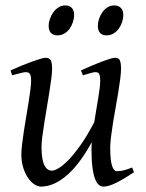

<svg xmlns="http://www.w3.org/2000/svg" viewBox="-20 -671 539 711"><path d="M476.1 -33.2Q436.5 -6.8 408.9 6.6Q381.3 20 362.8 20Q354.5 20 346.7 14.2Q338.9 8.3 332.5 -7.3Q326.2 -22.9 322.5 -50Q318.8 -77.1 318.8 -119.1Q318.8 -124.5 319.1 -131.1Q319.3 -137.7 319.8 -144.5Q299.8 -107.9 277.8 -77.6Q255.9 -47.4 231.9 -25.6Q208 -3.9 182.6 8.1Q157.2 20 130.9 20Q121.1 20 108.6 12.5Q96.2 4.9 85.2 -10.3Q74.2 -25.4 66.7 -47.9Q59.1 -70.3 59.1 -100.1Q59.1 -114.7 61.8 -137.2Q64.5 -159.7 68.4 -185.5Q72.3 -211.4 77.1 -239.3Q82 -267.1 85.9 -292.5Q89.8 -317.9 92.5 -338.4Q95.2 -358.9 95.2 -371.1Q95.2 -382.3 93.8 -388.9Q92.3 -395.5 89.6 -398.7Q86.9 -401.9 83.3 -402.8Q79.6 -403.8 75.2 -403.8Q70.8 -403.8 62.5 -401.9Q54.2 -399.9 45.9 -397.7Q37.6 -395.5 31.2 -393.8Q24.9 -392.1 24.9 -392.1L19 -410.2Q39.6 -419.4 60.3 -428Q81.1 -436.5 98.6 -442.9Q116.2 -449.2 129.6 -453.1Q143.1 -457 148.9 -457Q163.1 -457 168 -447.8Q172.9 -438.5 172.9 -416Q172.9 -401.9 169.9 -378.9Q167 -356 162.6 -328.6Q158.2 -301.3 153.3 -272Q148.4 -242.7 144 -215.3Q139.6 -188 136.7 -165Q133.8 -142.1 133.8 -127.9Q133.8 -81.1 143.8 -60.1Q153.8 -39.1 171.9 -39.1Q181.6 -39.1 197.8 -48.6Q213.9 -58.1 234.4 -79.3Q254.9 -100.6 279.1 -134.8Q303.2 -168.9 329.1 -218.8Q332.5 -241.2 336.4 -263.7Q340.3 -286.1 343.5 -306.2Q346.7 -326.2 348.9 -343Q351.1 -359.9 351.1 -371.1Q351.1 -382.3 349.9 -388.9Q348.6 -395.5 346.2 -398.7Q343.8 -401.9 340.6 -402.8Q337.4 -403.8 333 -403.8Q328.6 -403.8 321 -401.9Q313.5 -399.9 305.9 -397.7Q298.3 -395.5 292.7 -393.8Q287.1 -392.1 287.1 -392.1L279.8 -410.2Q300.3 -419.4 320.3 -428Q340.3 -436.5 357.2 -442.9Q374 -449.2 386.7 -453.1Q399.4 -457 405.8 -457Q419.4 -457 423.8 -447.8Q428.2 -438.5 428.2 -416Q428.2 -401.9 425.3 -379.2Q422.4 -356.4 418 -329.3Q413.6 -302.2 408.2 -272.7Q402.8 -243.2 398.4 -215.6Q394 -188 391.1 -164.1Q388.2 -140.1 388.2 -124Q388.2 -79.6 394.5 -58.3Q400.9 -37.1 413.1 -37.1Q425.8 -37.1 438.7 -40.3Q451.7 -43.5 469.2 -50.8L476.1 -33.2ZM254.4 -616.2Q254.4 -602.5 250 -589.1Q245.6 -575.7 237.8 -564.7Q230 -553.7 218.5 -546.9Q207 -540 193.4 -540Q177.7 -540 168.9 -548.8Q160.2 -557.6 160.2 -574.2Q160.2 -587.4 164.8 -600.8Q169.4 -614.3 177.5 -625.5Q185.5 -636.7 197 -643.8Q208.5 -650.9 222.2 -650.9Q237.3 -650.9 245.8 -641.8Q254.4 -632.8 254.4 -616.2ZM436.5 -616.2Q436.5 -602.5 432.1 -589.1Q427.7 -575.7 419.7 -564.7Q411.6 -553.7 400.1 -546.9Q388.7 -540 374.5 -540Q359.4 -540 350.8 -548.8Q342.3 -557.6 342.3 -574.2Q342.3 -587.4 346.7 -600.8Q351.1 -614.3 358.9 -625.5Q366.7 -636.7 377.9 -643.8Q389.2 -650.9 403.3 -650.9Q418.5 -650.9 427.5 -641.8Q436.5 -632.8 436.5 -616.2Z"/></svg>

Font: Gentium
Style: Italic
Weight: 400
Italic angle: -7°
Designer: J. Victor Gaultney
Version: Version 1.02; 2005; OFL release